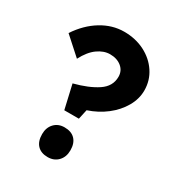

<svg xmlns="http://www.w3.org/2000/svg" viewBox="-173 -824 874 946"><g transform="rotate(30 264.0 -351.0)"><path d="M195 -230 164 -365Q245 -386 294.5 -419Q344 -452 344 -506Q344 -540 318.5 -561Q293 -582 253 -582Q218 -582 183.5 -557.5Q149 -533 122 -481L23 -570Q68 -638 129.5 -675.5Q191 -713 258 -713Q323 -713 375 -686.5Q427 -660 457.5 -614Q488 -568 488 -511Q488 -463 462 -418Q436 -373 391.5 -338.5Q347 -304 290 -285L278 -230ZM159 -74Q159 -111 181 -134.5Q203 -158 239 -158Q278 -158 299 -136Q320 -114 320 -74Q320 -36 297.5 -12.5Q275 11 239 11Q201 11 180 -11Q159 -33 159 -74Z"/></g></svg>

Font: Lexend Deca SemiBold
Style: Regular
Weight: 600
Designer: Bonnie Shaver-Troup, Thomas Jockin
Foundry: Lexend
Version: Version 1.008; ttfautohint (v1.8.4.7-5d5b)